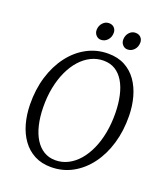

<svg xmlns="http://www.w3.org/2000/svg" viewBox="-166 -1039 997 1160"><g transform="rotate(20 332.5 -459.0)"><path d="M299 10Q238.5 10 192.8 -14Q147 -38 116 -80.8Q85 -123.5 69 -180.2Q53 -237 52 -302.5Q50.5 -399.5 75.5 -481.5Q100.5 -563.5 146.8 -624.5Q193 -685.5 255.8 -719.2Q318.5 -753 392.5 -753Q454 -753 499.8 -728.5Q545.5 -704 575.8 -661Q606 -618 621.5 -562Q637 -506 638 -442.5Q639.5 -346.5 615.2 -264.2Q591 -182 545.2 -120.5Q499.5 -59 436.8 -24.5Q374 10 299 10ZM310 -38Q352.5 -38 390.2 -57Q428 -76 458.5 -111Q489 -146 511 -194.8Q533 -243.5 544.2 -303.2Q555.5 -363 554.5 -431Q553.5 -491.5 542.2 -541.5Q531 -591.5 509.2 -627.8Q487.5 -664 455.5 -683.8Q423.5 -703.5 380.5 -703.5Q338 -703.5 300 -684.8Q262 -666 231 -631.5Q200 -597 177.5 -548.5Q155 -500 143.2 -440.5Q131.5 -381 132.5 -313Q133.5 -251.5 145.5 -201Q157.5 -150.5 180.2 -114Q203 -77.5 235.5 -57.8Q268 -38 310 -38ZM319.5 -816Q301.5 -816 288.5 -830.2Q275.5 -844.5 276 -865Q277 -891.5 293.8 -909.5Q310.5 -927.5 333 -927.5Q355 -927.5 367.5 -914Q380 -900.5 379.5 -880.5Q379 -853 361.8 -834.5Q344.5 -816 319.5 -816ZM490.5 -816Q472.5 -816 459.5 -830.2Q446.5 -844.5 447 -865Q448 -891.5 464.2 -909.5Q480.5 -927.5 503.5 -927.5Q525.5 -927.5 538.2 -914Q551 -900.5 550.5 -880.5Q550 -853 532.8 -834.5Q515.5 -816 490.5 -816Z"/></g></svg>

Font: Merriweather 7pt Light
Style: Italic
Weight: 300
Italic angle: -7.8°
Designer: Eben Sorkin
Foundry: Eben Sorkin
Version: Version 2.200;gftools[0.9.31]